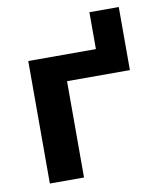

<svg xmlns="http://www.w3.org/2000/svg" viewBox="-79 -745 680 811"><g transform="rotate(-10 261.5 -340.0)"><path d="M485.4 -411.1H215.8V2H69.3V-523.4H359.4V-681.6H485.4Z"/></g></svg>

Font: Gen Shin Gothic Bold
Style: Bold
Weight: 700
Designer: [Source Han Sans]
Ryoko NISHIZUKA  (kana & ideographs); Paul D. Hunt (Latin, Greek & Cyrillic); Wenlong ZHANG  (bopomofo
Version: Version 1.002.20150607